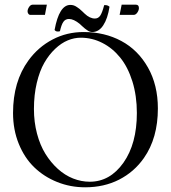

<svg xmlns="http://www.w3.org/2000/svg" viewBox="-20 -796 735 826"><path d="M503.4 -775.9H564.5Q577.6 -775.9 577.6 -761.2Q577.6 -752 570.8 -741.9Q564 -731.9 554.7 -731.9H494.6ZM173.3 -731.9H111.3Q105.5 -731.9 102.1 -736.6Q98.6 -741.2 98.6 -747.1Q98.6 -756.3 105.2 -766.1Q111.8 -775.9 120.6 -775.9H181.6ZM388.2 -716.3Q402.3 -716.3 410.9 -728.3Q419.4 -740.2 428.2 -773.9Q441.9 -775.4 451.2 -767.1Q443.4 -716.3 424.3 -687.3Q405.3 -658.2 377 -658.2Q371.6 -658.2 366.5 -659.9Q361.3 -661.6 354.5 -666.5Q347.7 -671.4 344.5 -673.8Q341.3 -676.3 332.8 -684.1Q324.2 -691.9 322.8 -693.4Q296.9 -714.4 276.9 -714.4Q261.2 -714.4 252.7 -702.1Q244.1 -689.9 237.8 -661.6Q221.7 -657.2 214.8 -667Q234.4 -774.9 282.7 -774.9Q290 -774.9 296.6 -772.9Q303.2 -771 311 -765.6Q318.8 -760.3 322 -757.8Q325.2 -755.4 334.5 -746.6Q343.8 -737.8 344.2 -737.3Q366.2 -716.3 388.2 -716.3ZM327.1 -633.8Q299.3 -633.8 271.5 -622.3Q243.7 -610.8 217.3 -585.9Q190.9 -561 170.7 -525.9Q150.4 -490.7 138.2 -439.2Q126 -387.7 126 -327.1Q126 -271 139.2 -221.2Q152.3 -171.4 175.5 -134Q198.7 -96.7 229 -69.3Q259.3 -42 294.4 -28.1Q329.6 -14.2 366.2 -14.2Q453.1 -14.2 511 -95.9Q568.8 -177.7 568.8 -310.1Q568.8 -383.8 549.6 -445.6Q530.3 -507.3 497.3 -548.1Q464.4 -588.9 420.4 -611.3Q376.5 -633.8 327.1 -633.8ZM659.2 -329.1Q659.2 -202.1 599.1 -116.2Q557.1 -56.2 492.4 -23.2Q427.7 9.8 346.2 9.8Q282.7 9.8 226.1 -12.9Q169.4 -35.6 127.4 -76.2Q85.4 -116.7 60.8 -177.2Q36.1 -237.8 36.1 -310.1Q36.1 -445.3 102.5 -536.1Q144.5 -593.8 206.1 -626Q267.1 -658.2 339.8 -658.2Q430.2 -658.2 502 -619.6Q573.7 -581.1 616.5 -505.6Q659.2 -430.2 659.2 -329.1Z"/></svg>

Font: Linux Libertine Display G
Style: Regular
Weight: 400
Designer: Philipp H. Poll
Foundry: Philipp H. Poll
Version: Version 5.0.9